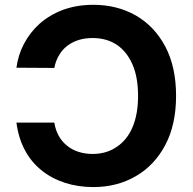

<svg xmlns="http://www.w3.org/2000/svg" viewBox="-20 -757 792 787"><path d="M47.4 -254.4H202.6Q208 -222.7 220.2 -201.2Q232.9 -177.7 253.9 -160.6Q274.9 -143.1 301.3 -134.8Q327.6 -126 359.4 -126Q416 -126 457.5 -154.3Q501 -183.1 522.9 -234.9Q545.9 -288.1 545.9 -363.8Q545.9 -441.4 522.5 -494.1Q498.5 -547.4 457.5 -574.2Q416 -601.1 359.9 -601.1Q328.6 -601.1 303.2 -593.3Q277.3 -585.4 255.9 -569.3Q234.9 -553.2 222.2 -530.8Q208.5 -508.8 202.6 -478.5L47.4 -479.5Q54.2 -531.2 77.6 -576.2Q102.5 -623.5 141.1 -658.7Q182.1 -695.3 237.3 -716.3Q294.4 -737.3 362.8 -737.3Q460 -737.3 537.1 -693.4Q613.8 -648.9 657.7 -565.9Q701.7 -482.4 701.7 -363.8Q701.7 -245.1 656.7 -161.1Q612.3 -78.1 535.6 -34.2Q459 9.8 362.8 9.8Q299.8 9.8 245.6 -7.8Q190.4 -25.9 149.4 -59.6Q107.4 -93.3 81.5 -142.6Q55.7 -190.9 47.4 -254.4Z"/></svg>

Font: My Font
Style: Bold
Weight: 500
Designer: Rasmus Andersson
Foundry: rsms
Version: Version 0.001